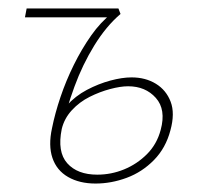

<svg xmlns="http://www.w3.org/2000/svg" viewBox="-20 -428 467 454"><path d="M206 6Q168 6 141 -9.5Q114 -25 104 -54.5Q94 -84 103 -125Q110 -160 123 -198.5Q136 -237 154.5 -274.5Q173 -312 195.5 -344Q218 -376 245 -397L265 -395Q231 -366 203 -320.5Q175 -275 156 -223Q137 -171 126 -123Q115 -69 139 -42Q163 -15 210 -15Q243 -15 273.5 -27.5Q304 -40 327.5 -63.5Q351 -87 360 -121Q373 -169 348.5 -196.5Q324 -224 283 -224Q265 -224 240.5 -217.5Q216 -211 192 -199Q168 -187 150 -167.5Q132 -148 126 -123L109 -124Q117 -155 137.5 -178Q158 -201 185.5 -215.5Q213 -230 241 -237.5Q269 -245 291 -245Q324 -245 348.5 -230Q373 -215 383.5 -187.5Q394 -160 383 -120Q372 -78 344 -49.5Q316 -21 279.5 -7.5Q243 6 206 6ZM39 -387 43 -408H260L265 -395L246 -387Z"/></svg>

Font: Ysabeau Infant Thin
Style: Italic
Weight: 250
Italic angle: -12°
Designer: Christian Thalmann (Catharsis Fonts)
Version: Version 2.001;gftools[0.9.30]; featfreeze: ss01,ss02,lnum